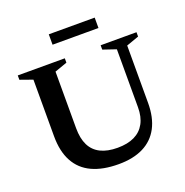

<svg xmlns="http://www.w3.org/2000/svg" viewBox="-148 -974 1079 1120"><g transform="rotate(-20 392.0 -414.0)"><path d="M618.5 -261.5V-621.5L537.5 -649V-676H760V-649L682.5 -621.5V-265.5Q682.5 -175 649.8 -113Q617 -51 554.2 -19.5Q491.5 12 400.5 12Q302.5 12 235.8 -19Q169 -50 134.8 -113Q100.5 -176 100.5 -270.5V-621.5L23 -649V-676H315V-649L237.5 -621.5V-270.5Q237.5 -206.5 258.5 -164.2Q279.5 -122 321.8 -101Q364 -80 427 -80Q489 -80 531.5 -100.5Q574 -121 596.2 -161.5Q618.5 -202 618.5 -261.5ZM275 -775V-839.5H560V-775Z"/></g></svg>

Font: Newsreader 16pt SemiBold
Style: Regular
Weight: 600
Designer: Hugues Gentile
Foundry: Production Type
Version: Version 1.003